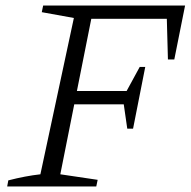

<svg xmlns="http://www.w3.org/2000/svg" viewBox="-20 -674 689 694"><path d="M649 -654 610 -459H587L583 -606H310L198 -44L333 -24L328 0H6L10 -22Q41 -30 70 -35.5Q99 -41 126 -44L247 -609L131 -630L136 -654ZM214 -297 224 -345H468L458 -297ZM440 -209 424 -320 485 -432H505L461 -209Z"/></svg>

Font: Piazzolla 8pt ExtraLight
Style: Italic
Weight: 250
Italic angle: -11.3°
Designer: Juan Pablo del Peral
Foundry: Huerta Tipografica
Version: Version 2.001